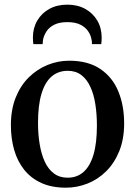

<svg xmlns="http://www.w3.org/2000/svg" viewBox="-20 -816 594 846"><path d="M28 -264.5Q28 -334 49.5 -387Q71 -440 107.5 -475.8Q144 -511.5 190 -530Q236 -548.5 284.5 -548.5Q368 -548.5 421.8 -512.2Q475.5 -476 501.2 -413.8Q527 -351.5 527 -272.5Q527 -203 505.5 -150Q484 -97 447.5 -61Q411 -25 365 -7Q319 11 270.5 11Q208 11 162.2 -9.8Q116.5 -30.5 86.8 -67.8Q57 -105 42.5 -155.2Q28 -205.5 28 -264.5ZM278 -33Q319.5 -33 348.2 -58.5Q377 -84 392 -134.8Q407 -185.5 407 -262.5Q407 -312.5 400.2 -356.2Q393.5 -400 378.2 -433.2Q363 -466.5 338.5 -485.2Q314 -504 278.5 -504Q236.5 -504 207.2 -478.8Q178 -453.5 162.8 -402.8Q147.5 -352 147.5 -275Q147.5 -224.5 154.8 -180.8Q162 -137 177.2 -103.8Q192.5 -70.5 217.5 -51.8Q242.5 -33 278 -33ZM277 -795.5Q321.5 -795.5 355.5 -776.8Q389.5 -758 408.8 -725.2Q428 -692.5 428 -650Q428 -643 427.5 -635.5Q427 -628 426 -621.5H385Q385 -625.5 385 -630.2Q385 -635 383.5 -640.5Q380.5 -660.5 368.5 -678.2Q356.5 -696 334.2 -707.2Q312 -718.5 277 -718.5Q241.5 -718.5 219.2 -707.2Q197 -696 185.2 -678.2Q173.5 -660.5 169.5 -640.5Q169 -635 168.5 -630.2Q168 -625.5 168 -621.5H127Q126 -628 125.5 -635.5Q125 -643 125 -650.5Q125 -692.5 144.2 -725.2Q163.5 -758 197.5 -776.8Q231.5 -795.5 277 -795.5Z"/></svg>

Font: Merriweather 72pt Medium
Style: Regular
Weight: 500
Version: Version 2.100